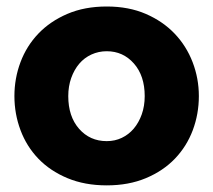

<svg xmlns="http://www.w3.org/2000/svg" viewBox="-20 -555 650 585"><path d="M23.9 -262.2Q23.9 -316.4 42.5 -365.7Q61 -415 96.9 -452.6Q132.8 -490.2 185.3 -512.7Q237.8 -535.2 305.2 -535.2Q372.1 -535.2 424.1 -512.7Q476.1 -490.2 512 -452.6Q547.9 -415 566.9 -365.5Q585.9 -315.9 585.9 -262.2Q585.9 -208 567.4 -158.4Q548.8 -108.9 512.9 -71.5Q477.1 -34.2 424.6 -12.2Q372.1 9.8 305.2 9.8Q238.3 9.8 185.5 -12.2Q132.8 -34.2 96.9 -71.5Q61 -108.9 42.5 -158.4Q23.9 -208 23.9 -262.2ZM188 -262.2Q188 -200.2 220.9 -162.6Q253.9 -125 305.2 -125Q330.1 -125 351.1 -135Q372.1 -145 387.5 -163.1Q402.8 -181.2 411.9 -206.5Q420.9 -231.9 420.9 -262.2Q420.9 -324.2 387.9 -361.6Q355 -398.9 305.2 -398.9Q280.3 -398.9 258.5 -388.9Q236.8 -378.9 221.4 -360.8Q206.1 -342.8 197 -317.4Q188 -292 188 -262.2Z"/></svg>

Font: Raleway ExtraBold
Style: Regular
Weight: 800
Designer: Matt McInerney, Pablo Impallari, Rodrigo Fuenzalida
Foundry: Matt McInerney, Pablo Impallari, Rodrigo Fuenzalida
Version: Version 3.000g; ttfautohint (v1.5) -l 8 -r 28 -G 28 -x 14 -D